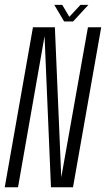

<svg xmlns="http://www.w3.org/2000/svg" viewBox="-48 -790 447 810"><path d="M-28 0 91 -675H183.5L210.5 -42L323 -675H379L260 0H167L140 -637.5L28 0ZM222.5 -699.5 181 -769.5H214.5L244.5 -719L291.5 -769.5H325L260.5 -699.5Z"/></svg>

Font: Anybody Condensed Light
Style: Italic
Weight: 300
Width: 3
Italic angle: -10°
Designer: Tyler Finck
Foundry: Etcetera Type Company
Version: Version 1.010; ttfautohint (v1.8.3) -l 8 -r 50 -G 200 -x 14 